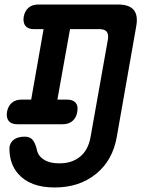

<svg xmlns="http://www.w3.org/2000/svg" viewBox="-20 -750 640 850"><path d="M130 -621Q104 -621 92.5 -635.5Q81 -650 85 -676Q90 -702 106.5 -716Q123 -730 150 -730H503Q552 -730 572 -706Q592 -682 583 -633L497 -144Q479 -40 405 20Q331 80 222 80Q113 80 60 19Q25 -21 22 -82Q19 -111 37 -128Q55 -145 89 -145Q111 -145 122.5 -133Q134 -121 142 -93Q145 -71 158 -57Q185 -27 241 -27Q297 -26 334 -56Q371 -86 381 -144L458 -577Q461 -599 452 -610Q443 -621 421 -621H290L234 -309H277Q303 -309 315 -295Q327 -281 322 -255Q318 -229 301 -214.5Q284 -200 258 -200H56Q30 -200 18.5 -214.5Q7 -229 11 -255Q16 -281 32.5 -295Q49 -309 75 -309H118L173 -621Z"/></svg>

Font: Maple Mono SemiBold
Style: Italic
Weight: 600
Italic angle: -10°
Monospace: yes
Designer: subframe7536
Version: Version 7.000